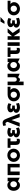

<svg xmlns="http://www.w3.org/2000/svg" viewBox="3602 -4472 1039 8282"><g transform="rotate(-90 4121.0 -330.5)"><path d="M313 -404Q351 -404 381 -384.5Q411 -365 427.5 -332.5Q444 -300 444 -262Q444 -224 427.5 -191Q411 -158 381 -138Q351 -118 313 -118Q276 -118 246 -138Q216 -158 199.5 -190.5Q183 -223 183 -260Q183 -320 219 -362Q255 -404 313 -404ZM595 -521H441V-445Q406 -490 365.5 -511.5Q325 -533 271 -533Q198 -533 143.5 -495Q89 -457 60 -394.5Q31 -332 31 -260Q31 -189 60 -126.5Q89 -64 143.5 -26Q198 12 271 12Q326 12 363 -9.5Q400 -31 441 -77L595 0Z M709 -521V0H863V-398H1041V0H1195V-521Z M1849 -262Q1849 -336 1812 -398.5Q1775 -461 1710 -497Q1645 -533 1564 -533Q1483 -533 1418 -496.5Q1353 -460 1316 -397.5Q1279 -335 1279 -260Q1279 -186 1315.5 -123.5Q1352 -61 1417 -24.5Q1482 12 1563 12Q1641 12 1706.5 -24Q1772 -60 1810.5 -122.5Q1849 -185 1849 -262ZM1698 -260Q1698 -222 1681 -189.5Q1664 -157 1633.5 -137.5Q1603 -118 1564 -118Q1526 -118 1495.5 -137.5Q1465 -157 1447.5 -190Q1430 -223 1430 -262Q1430 -321 1467 -362Q1504 -403 1563 -403Q1601 -403 1632 -383.5Q1663 -364 1680.5 -331Q1698 -298 1698 -260Z M2294 -521V-396H2166V-178Q2166 -148 2178 -134Q2190 -120 2216 -120Q2247 -120 2276 -136V-13Q2230 11 2172 11Q2096 11 2054 -29.5Q2012 -70 2012 -152V-396H1886V-521Z M2582 -118Q2617 -118 2652.5 -126.5Q2688 -135 2735 -158L2763 -32Q2669 12 2569 12Q2507 12 2454.5 -7Q2402 -26 2370 -62Q2338 -98 2338 -146Q2338 -191 2367.5 -224Q2397 -257 2451 -271Q2406 -288 2382.5 -318.5Q2359 -349 2359 -389Q2359 -459 2419 -496Q2479 -533 2570 -533Q2670 -533 2754 -484L2716 -362Q2650 -403 2583 -403Q2551 -403 2530.5 -393Q2510 -383 2510 -365Q2510 -324 2601 -324H2652V-210H2585Q2535 -210 2512 -197Q2489 -184 2489 -163Q2489 -139 2520 -128.5Q2551 -118 2582 -118Z M2800 0H2963L3084 -354L3207 0H3366L3149 -554Q3125 -615 3105 -651Q3085 -687 3050.5 -712Q3016 -737 2962 -737Q2899 -737 2828 -703L2861 -584Q2883 -598 2902 -606.5Q2921 -615 2940 -615Q2955 -615 2969.5 -599Q2984 -583 2994.5 -561Q3005 -539 3007 -524V-523Z M3639 -118Q3674 -118 3709.5 -126.5Q3745 -135 3792 -158L3820 -32Q3726 12 3626 12Q3564 12 3511.5 -7Q3459 -26 3427 -62Q3395 -98 3395 -146Q3395 -191 3424.5 -224Q3454 -257 3508 -271Q3463 -288 3439.5 -318.5Q3416 -349 3416 -389Q3416 -459 3476 -496Q3536 -533 3627 -533Q3727 -533 3811 -484L3773 -362Q3707 -403 3640 -403Q3608 -403 3587.5 -393Q3567 -383 3567 -365Q3567 -324 3658 -324H3709V-210H3642Q3592 -210 3569 -197Q3546 -184 3546 -163Q3546 -139 3577 -128.5Q3608 -118 3639 -118Z M4460 -244Q4460 -170 4419.5 -111.5Q4379 -53 4313 -20.5Q4247 12 4174 12Q4092 12 4027.5 -23.5Q3963 -59 3926.5 -120Q3890 -181 3890 -254Q3890 -327 3926.5 -388Q3963 -449 4029.5 -485Q4096 -521 4182 -521H4521V-396H4376Q4416 -372 4438 -332.5Q4460 -293 4460 -244ZM4309 -254Q4309 -315 4272.5 -353Q4236 -391 4175 -391Q4114 -391 4077.5 -353Q4041 -315 4041 -256Q4041 -220 4058 -188.5Q4075 -157 4106 -137.5Q4137 -118 4175 -118Q4233 -118 4271 -157.5Q4309 -197 4309 -254Z M4588 169V-522H4742V-233Q4742 -181 4767.5 -153Q4793 -125 4832 -125Q4874 -125 4901.5 -153.5Q4929 -182 4929 -233V-522H5083V0L4929 -70Q4911 -30 4885 -9.5Q4859 11 4827 11Q4799 11 4776.5 -4Q4754 -19 4742 -45V169Z M5456 -404Q5494 -404 5524 -384.5Q5554 -365 5570.5 -332.5Q5587 -300 5587 -262Q5587 -224 5570.5 -191Q5554 -158 5524 -138Q5494 -118 5456 -118Q5419 -118 5389 -138Q5359 -158 5342.5 -190.5Q5326 -223 5326 -260Q5326 -320 5362 -362Q5398 -404 5456 -404ZM5738 -521H5584V-445Q5549 -490 5508.5 -511.5Q5468 -533 5414 -533Q5341 -533 5286.5 -495Q5232 -457 5203 -394.5Q5174 -332 5174 -260Q5174 -189 5203 -126.5Q5232 -64 5286.5 -26Q5341 12 5414 12Q5469 12 5506 -9.5Q5543 -31 5584 -77L5738 0Z M6216 -521V-396H6088V-178Q6088 -148 6100 -134Q6112 -120 6138 -120Q6169 -120 6198 -136V-13Q6152 11 6094 11Q6018 11 5976 -29.5Q5934 -70 5934 -152V-396H5808V-521Z M6438 -521H6284V0H6438Z M6701 -521H6547V0H6701V-261L6872 0H7045L6841 -301L7039 -521H6861L6701 -334Z M7315 -118Q7350 -118 7385.5 -126.5Q7421 -135 7468 -158L7496 -32Q7402 12 7302 12Q7240 12 7187.5 -7Q7135 -26 7103 -62Q7071 -98 7071 -146Q7071 -191 7100.5 -224Q7130 -257 7184 -271Q7139 -288 7115.5 -318.5Q7092 -349 7092 -389Q7092 -459 7152 -496Q7212 -533 7303 -533Q7403 -533 7487 -484L7449 -362Q7383 -403 7316 -403Q7284 -403 7263.5 -393Q7243 -383 7243 -365Q7243 -324 7334 -324H7385V-210H7318Q7268 -210 7245 -197Q7222 -184 7222 -163Q7222 -139 7253 -128.5Q7284 -118 7315 -118ZM7233 -657H7342L7530 -830H7333Z M8170 -244Q8170 -170 8129.5 -111.5Q8089 -53 8023 -20.5Q7957 12 7884 12Q7802 12 7737.5 -23.5Q7673 -59 7636.5 -120Q7600 -181 7600 -254Q7600 -327 7636.5 -388Q7673 -449 7739.5 -485Q7806 -521 7892 -521H8231V-396H8086Q8126 -372 8148 -332.5Q8170 -293 8170 -244ZM8019 -254Q8019 -315 7982.5 -353Q7946 -391 7885 -391Q7824 -391 7787.5 -353Q7751 -315 7751 -256Q7751 -220 7768 -188.5Q7785 -157 7816 -137.5Q7847 -118 7885 -118Q7943 -118 7981 -157.5Q8019 -197 8019 -254Z"/></g></svg>

Font: Geom
Style: Bold
Weight: 700
Version: Version 1.102